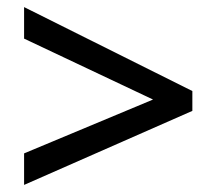

<svg xmlns="http://www.w3.org/2000/svg" viewBox="-20 -633 612 542"><path d="M48 -200V-111L523 -320V-376L48 -613V-524L412 -352Z"/></svg>

Font: Noto Sans Bassa Vah Medium
Style: Regular
Weight: 500
Designer: Monotype Design Team
Foundry: Monotype Imaging Inc.
Version: Version 2.002